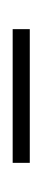

<svg xmlns="http://www.w3.org/2000/svg" viewBox="98 -424 67 303"><g transform="rotate(-90 131.5 -272.5)"><path d="M26 -259V-286H237V-259Z"/></g></svg>

Font: Noto Sans Gujarati ExtraCondensed Thin
Style: Regular
Weight: 100
Width: 2
Designer: Jelle Bosma - Monotype Design Team, Universal Thirst
Foundry: Monotype Imaging Inc.
Version: Version 2.106; ttfautohint (v1.8.4.7-5d5b)